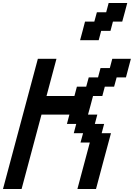

<svg xmlns="http://www.w3.org/2000/svg" viewBox="-20 -1270 899 1290"><path d="M500 0H625Q641.6 -62.5 675 -187.5Q708.5 -312.5 725.6 -375H663.1L679.7 -437.5H617.2L633.8 -500H571.3Q577.1 -520.5 588.4 -562.3Q599.6 -604 605 -625H667.5L684.1 -687.5H746.6L763.7 -750H826.2Q831.5 -770.5 842.8 -812.5Q854 -854.5 859.4 -875H734.4L717.8 -812.5H655.3L638.7 -750H576.2L559.1 -687.5H496.6L480 -625H292.5Q303.7 -667 325.9 -750Q348.1 -833 359.4 -875H234.4Q195.3 -729 117.2 -437.5Q39.1 -146 0 0H125Q147 -83 191.9 -250Q236.8 -417 258.8 -500H446.3L429.7 -437.5H492.2L475.6 -375H538.1L521 -312.5H583.5ZM518.1 -1000H643.1L659.7 -1062.5H722.2L738.8 -1125H801.3Q807.1 -1146 818.4 -1187.5Q829.6 -1229 835 -1250H710L693.4 -1187.5H630.9L613.8 -1125H551.3Q545.9 -1104 534.9 -1062.3Q523.9 -1020.5 518.1 -1000Z"/></svg>

Font: Faithful 32x
Style: Oblique
Weight: 400
Foundry: Faithful Resource Pack
Version: Version 1.0; January 27, 2023